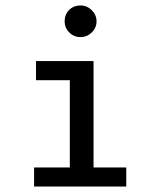

<svg xmlns="http://www.w3.org/2000/svg" viewBox="-20 -684 590 704"><path d="M105 0V-70H236V-390H112V-460H323V-70H443V0ZM275 -548Q251 -548 234 -565Q217 -582 217 -606Q217 -631 233.5 -647.5Q250 -664 275 -664Q299 -664 316.5 -646.5Q334 -629 334 -606Q334 -582 316.5 -565Q299 -548 275 -548Z"/></svg>

Font: Inconsolata SemiExpanded Medium
Style: Regular
Weight: 500
Width: 6
Monospace: yes
Designer: Raph Levien, Cyreal, Brenton Simpson
Foundry: Raph Levien, Cyreal, Google
Version: Version 3.001; ttfautohint (v1.8.2.53-6de2)